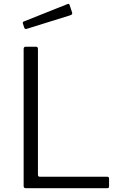

<svg xmlns="http://www.w3.org/2000/svg" viewBox="-20 -987 636 1007"><path d="M104 -730Q104 -742 115 -742H169Q179 -742 179 -730V-70Q179 -60 189 -60H542Q552 -60 552 -51V-9Q552 -5 550 -2.5Q548 0 542 0H116Q109 0 106.5 -3Q104 -6 104 -12V-730ZM345 -961 358 -922Q362 -911 349 -907L121 -836Q116 -834 112.5 -835.5Q109 -837 107 -842L101 -861Q97 -871 104 -874L335 -966Q342 -969 345 -961Z"/></svg>

Font: Libre Franklin Light
Style: Regular
Weight: 300
Designer: Pablo Impallari, Rodrigo Fuenzalida, Nhung Nguyen
Foundry: Impallari Type
Version: Version 3.000